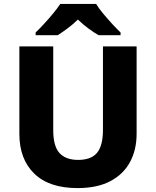

<svg xmlns="http://www.w3.org/2000/svg" viewBox="-20 -951 797 981"><path d="M678 -268Q678 -186 644.5 -123.5Q611 -61 544 -25.5Q477 10 376 10Q231 10 155 -64Q79 -138 79 -267V-714H252V-286Q252 -204 284 -169Q316 -134 379 -134Q446 -134 476 -170.5Q506 -207 506 -287V-714H678ZM471 -931Q485 -908 508 -880.5Q531 -853 554.5 -827.5Q578 -802 596 -785V-771H484Q458 -786 431 -806Q404 -826 378 -851Q352 -826 326.5 -807Q301 -788 275 -771H162V-785Q181 -803 204.5 -828.5Q228 -854 250.5 -881Q273 -908 288 -931Z"/></svg>

Font: Noto Sans Thaana ExtraBold
Style: Regular
Weight: 800
Designer: David Williams
Foundry: Google Inc.
Version: Version 3.001; ttfautohint (v1.8.4.7-5d5b)